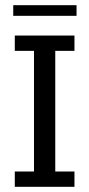

<svg xmlns="http://www.w3.org/2000/svg" viewBox="-20 -720 344 740"><path d="M37 0V-59H111V-524H37V-583H267V-524H193V-59H267V0ZM31 -659V-700H275V-659Z"/></svg>

Font: Rokkitt SemiBold
Style: Regular
Weight: 400
Version: Version 3.103